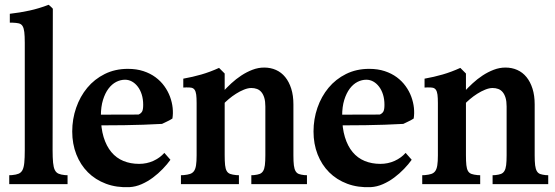

<svg xmlns="http://www.w3.org/2000/svg" viewBox="-20 -769 2319 802"><path d="M199.7 -143.1Q199.7 -109.9 201.7 -89.8Q203.6 -69.8 209 -58.8Q214.4 -47.9 224.6 -43.5Q234.9 -39.1 251 -37.6L262.2 -37.1V0H18.6V-37.1L30.3 -37.6Q47.4 -39.1 57.9 -43.5Q68.4 -47.9 74 -58.8Q79.6 -69.8 81.5 -89.6Q83.5 -109.4 83.5 -141.6V-590.3Q83.5 -618.7 81.5 -635Q79.6 -651.4 74.2 -660.2Q68.8 -668.9 58.6 -671.4Q48.3 -673.8 32.2 -674.3H21V-711.4Q64 -716.3 103.3 -724.9Q142.6 -733.4 183.1 -749Q184.1 -748.5 186.8 -746.1Q189.5 -743.7 192.4 -741Q195.3 -738.3 197.8 -735.8Q200.2 -733.4 200.7 -732.4Z M388.2 -290 558.6 -290.5Q568.8 -294.9 573.5 -303Q578.1 -311 578.1 -331.1Q578.1 -355 572 -374.3Q565.9 -393.6 555.4 -407.2Q544.9 -420.9 531.2 -428.5Q517.6 -436 502.4 -436Q483.4 -436 465.3 -426.8Q447.3 -417.5 433.1 -398.7Q418.9 -379.9 410.2 -351.6Q401.4 -323.2 401.4 -285.2Q401.4 -233.9 412.8 -196.3Q424.3 -158.7 445.1 -133.8Q465.8 -108.9 495.4 -96.7Q524.9 -84.5 561 -84.5Q592.8 -84.5 620.4 -96.9Q647.9 -109.4 666.5 -130.4L691.9 -101.6Q678.7 -83 659.9 -63.5Q641.1 -43.9 618.9 -27.3Q596.7 -10.7 571.8 0.2Q546.9 11.2 521 12.7Q466.8 15.1 422.6 -1.5Q378.4 -18.1 347.2 -49.3Q315.9 -80.6 298.8 -124.3Q281.7 -168 281.7 -219.7Q281.7 -271.5 298.1 -318.8Q314.5 -366.2 344.5 -402.3Q374.5 -438.5 417.7 -460Q460.9 -481.4 514.2 -481.4Q550.3 -481.4 579.1 -471.9Q607.9 -462.4 629.6 -446.3Q651.4 -430.2 666.5 -409.2Q681.6 -388.2 690.2 -365Q698.7 -341.8 701.2 -318.4Q703.6 -294.9 700.2 -273.9Q696.8 -271.5 690.9 -268.3Q685.1 -265.1 678.7 -262Q672.4 -258.8 666.5 -256.1Q660.6 -253.4 656.7 -251.5Q620.1 -249.5 578.6 -248Q537.1 -246.6 499 -246.1Q460.9 -245.6 430.7 -245.6Q400.4 -245.6 386.2 -245.6Z M1088.4 -324.2Q1088.4 -345.7 1084 -360.4Q1079.6 -375 1071.8 -384.3Q1064 -393.6 1053.2 -397.5Q1042.5 -401.4 1029.8 -401.4Q1015.6 -401.4 998.8 -394.5Q981.9 -387.7 965.8 -377.4Q949.7 -367.2 935.3 -355Q920.9 -342.8 911.1 -332Q910.6 -337.4 910.6 -342Q910.6 -346.7 910.6 -351.6Q910.2 -359.9 910.2 -368.7Q910.2 -377.4 909.7 -384.3Q926.3 -402.3 946 -420.7Q965.8 -439 988 -453.6Q1010.3 -468.3 1034.4 -477.5Q1058.6 -486.8 1083.5 -486.8Q1110.4 -486.8 1132.8 -476.8Q1155.3 -466.8 1171.4 -447Q1187.5 -427.2 1196.5 -398.7Q1205.6 -370.1 1205.6 -333V-120.1Q1205.6 -94.2 1207.5 -78.6Q1209.5 -63 1214.6 -54.2Q1219.7 -45.4 1228.5 -42.2Q1237.3 -39.1 1251 -37.6L1262.2 -37.1V0H1029.8V-37.1L1041 -37.6Q1055.7 -39.1 1064.7 -42.5Q1073.7 -45.9 1079.1 -54.7Q1084.5 -63.5 1086.4 -79.1Q1088.4 -94.7 1088.4 -120.1ZM918.5 -121.6Q918.5 -95.2 920.2 -79.3Q921.9 -63.5 927 -54.7Q932.1 -45.9 941.7 -42.5Q951.2 -39.1 966.8 -37.6L978 -37.1V0H735.8V-37.1L747.6 -37.6Q763.7 -39.1 773.9 -42.5Q784.2 -45.9 790.3 -54.4Q796.4 -63 798.8 -78.4Q801.3 -93.8 801.3 -120.1V-338.4Q801.3 -360.4 799.6 -373.5Q797.9 -386.7 793 -393.8Q788.1 -400.9 779.5 -402.6Q771 -404.3 757.3 -403.8L745.6 -403.3V-440.4Q784.7 -447.3 821 -457.8Q857.4 -468.3 895 -485.4L918.5 -461.9Z M1396 -290 1566.4 -290.5Q1576.7 -294.9 1581.3 -303Q1585.9 -311 1585.9 -331.1Q1585.9 -355 1579.8 -374.3Q1573.7 -393.6 1563.2 -407.2Q1552.7 -420.9 1539.1 -428.5Q1525.4 -436 1510.3 -436Q1491.2 -436 1473.1 -426.8Q1455.1 -417.5 1440.9 -398.7Q1426.8 -379.9 1418 -351.6Q1409.2 -323.2 1409.2 -285.2Q1409.2 -233.9 1420.7 -196.3Q1432.1 -158.7 1452.9 -133.8Q1473.6 -108.9 1503.2 -96.7Q1532.7 -84.5 1568.8 -84.5Q1600.6 -84.5 1628.2 -96.9Q1655.8 -109.4 1674.3 -130.4L1699.7 -101.6Q1686.5 -83 1667.7 -63.5Q1648.9 -43.9 1626.7 -27.3Q1604.5 -10.7 1579.6 0.2Q1554.7 11.2 1528.8 12.7Q1474.6 15.1 1430.4 -1.5Q1386.2 -18.1 1355 -49.3Q1323.7 -80.6 1306.6 -124.3Q1289.6 -168 1289.6 -219.7Q1289.6 -271.5 1305.9 -318.8Q1322.3 -366.2 1352.3 -402.3Q1382.3 -438.5 1425.5 -460Q1468.8 -481.4 1522 -481.4Q1558.1 -481.4 1586.9 -471.9Q1615.7 -462.4 1637.5 -446.3Q1659.2 -430.2 1674.3 -409.2Q1689.5 -388.2 1698 -365Q1706.5 -341.8 1709 -318.4Q1711.4 -294.9 1708 -273.9Q1704.6 -271.5 1698.7 -268.3Q1692.9 -265.1 1686.5 -262Q1680.2 -258.8 1674.3 -256.1Q1668.5 -253.4 1664.6 -251.5Q1627.9 -249.5 1586.4 -248Q1544.9 -246.6 1506.8 -246.1Q1468.8 -245.6 1438.5 -245.6Q1408.2 -245.6 1394 -245.6Z M2096.2 -324.2Q2096.2 -345.7 2091.8 -360.4Q2087.4 -375 2079.6 -384.3Q2071.8 -393.6 2061 -397.5Q2050.3 -401.4 2037.6 -401.4Q2023.4 -401.4 2006.6 -394.5Q1989.7 -387.7 1973.6 -377.4Q1957.5 -367.2 1943.1 -355Q1928.7 -342.8 1918.9 -332Q1918.5 -337.4 1918.5 -342Q1918.5 -346.7 1918.5 -351.6Q1918 -359.9 1918 -368.7Q1918 -377.4 1917.5 -384.3Q1934.1 -402.3 1953.9 -420.7Q1973.6 -439 1995.8 -453.6Q2018.1 -468.3 2042.2 -477.5Q2066.4 -486.8 2091.3 -486.8Q2118.2 -486.8 2140.6 -476.8Q2163.1 -466.8 2179.2 -447Q2195.3 -427.2 2204.3 -398.7Q2213.4 -370.1 2213.4 -333V-120.1Q2213.4 -94.2 2215.3 -78.6Q2217.3 -63 2222.4 -54.2Q2227.5 -45.4 2236.3 -42.2Q2245.1 -39.1 2258.8 -37.6L2270 -37.1V0H2037.6V-37.1L2048.8 -37.6Q2063.5 -39.1 2072.5 -42.5Q2081.5 -45.9 2086.9 -54.7Q2092.3 -63.5 2094.2 -79.1Q2096.2 -94.7 2096.2 -120.1ZM1926.3 -121.6Q1926.3 -95.2 1928 -79.3Q1929.7 -63.5 1934.8 -54.7Q1939.9 -45.9 1949.5 -42.5Q1959 -39.1 1974.6 -37.6L1985.8 -37.1V0H1743.7V-37.1L1755.4 -37.6Q1771.5 -39.1 1781.7 -42.5Q1792 -45.9 1798.1 -54.4Q1804.2 -63 1806.6 -78.4Q1809.1 -93.8 1809.1 -120.1V-338.4Q1809.1 -360.4 1807.4 -373.5Q1805.7 -386.7 1800.8 -393.8Q1795.9 -400.9 1787.4 -402.6Q1778.8 -404.3 1765.1 -403.8L1753.4 -403.3V-440.4Q1792.5 -447.3 1828.9 -457.8Q1865.2 -468.3 1902.8 -485.4L1926.3 -461.9Z"/></svg>

Font: Varendra
Style: Regular
Weight: 700
Designer: Jacob Thomas
Foundry: Bangla Type Foundry
Version: Version 1.008